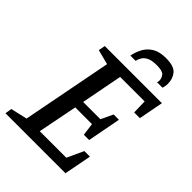

<svg xmlns="http://www.w3.org/2000/svg" viewBox="-240 -895 998 998"><g transform="rotate(45 259.0 -396.5)"><path d="M-10 0 -4 -37 87 -58 183 -554 101 -575 108 -612H528L502 -476H460L458 -555H278L234 -327H361L392 -393H431L396 -209H357L348 -278H225L182 -60H377L419 -151H460L431 0ZM237 -671Q243 -702 258 -730Q273 -758 301.5 -775.5Q330 -793 378 -793Q437 -793 458 -767.5Q479 -742 479 -705Q479 -697 477.5 -688Q476 -679 473 -671H433Q435 -675 435.5 -679Q436 -683 436 -687Q435 -706 423 -719.5Q411 -733 369 -733Q335 -733 316 -724Q297 -715 288 -701Q279 -687 276 -671Z"/></g></svg>

Font: Manuale Medium
Style: Italic
Weight: 500
Italic angle: -11°
Version: Version 1.002